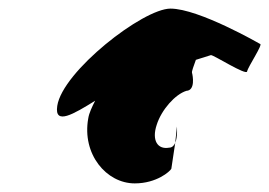

<svg xmlns="http://www.w3.org/2000/svg" viewBox="-20 -720 625 446"><path d="M113 -474C106 -428 151 -455 201 -486C194 -472 187 -458 185 -445C170 -362 227 -294 293 -294C344 -294 375 -322 378 -328L387 -388C384 -381 379 -377 373 -377C346 -372 332 -394 344 -430C355 -465 387 -501 413 -509C434 -510 428 -544 426 -551C425 -554 430 -567 435 -581L470 -592C477 -592 552 -544 554 -554C556 -565 592 -618 584 -618C584 -618 442 -700 376 -700C312 -700 125 -554 113 -474ZM391 -426 387 -388C393 -402 391 -426 391 -426Z"/></svg>

Font: Ampere
Style: SCCndIta
Weight: 400
Version: Version 1